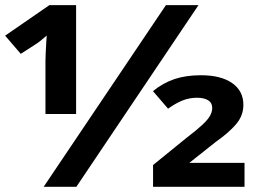

<svg xmlns="http://www.w3.org/2000/svg" viewBox="-27 -717 998 737"><path d="M266.1 0H140.6L609.9 -697.3H734.9ZM147.5 -279.3V-482.4Q147.5 -491.7 148.4 -512.9Q149.4 -534.2 150.6 -554.4Q151.9 -574.7 152.3 -580.6Q145.5 -574.7 132.8 -564Q120.1 -553.2 106.4 -544.9L52.7 -510.3L-7.3 -580.1L162.6 -697.3H265.1V-279.3ZM911.6 0H560.5V-83.5L688.5 -187.5Q729 -218.3 750.2 -238.3Q771.5 -258.3 779.5 -273.2Q787.6 -288.1 787.6 -302.7Q787.6 -322.3 772 -332Q756.3 -341.8 729 -341.8Q699.7 -341.8 673.1 -331.1Q646.5 -320.3 618.2 -299.8L560.1 -367.2Q599.1 -398.9 643.1 -413.6Q687 -428.2 744.1 -428.2Q820.8 -428.2 864 -398.2Q907.2 -368.2 907.2 -314.5Q907.2 -272.5 878.4 -239.3Q849.6 -206.1 801.3 -172.4L699.7 -91.8H911.6Z"/></svg>

Font: Lunasima
Style: Bold
Weight: 700
Designer: The DocRepair Project, Monotype Design Team
Foundry: Google
Version: Version 2.009